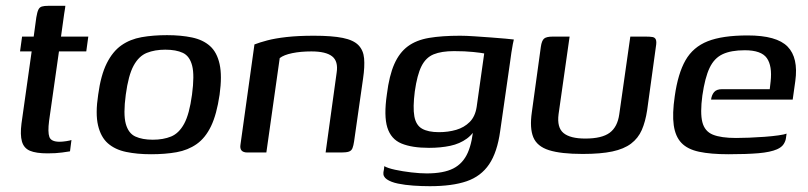

<svg xmlns="http://www.w3.org/2000/svg" viewBox="-20 -525 2783 661"><path d="M144 3Q104 3 83 -6Q62 -15 55.5 -38Q49 -61 54 -100L89 -348H49L56 -399H96L105 -465Q108 -483 112 -491.5Q116 -500 124 -502.5Q132 -505 147 -505H205Q205 -503 204 -496.5Q203 -490 201 -478L190 -399H284L277 -348H183L149 -109Q144 -70 150 -53.5Q156 -37 185 -37Q195 -37 208 -39Q221 -41 226 -43L221 -4Q215 -3 194 0Q173 3 144 3Z M500 6Q452 6 414 -2Q376 -10 351.5 -31.5Q327 -53 317.5 -93.5Q308 -134 318 -199Q327 -266 347.5 -307Q368 -348 398 -369Q428 -390 467.5 -397Q507 -404 555 -404Q603 -404 641 -396Q679 -388 703 -366.5Q727 -345 736 -304.5Q745 -264 736 -199Q726 -131 706.5 -90.5Q687 -50 657 -29Q627 -8 588 -1Q549 6 500 6ZM506 -44Q542 -44 569 -55Q596 -66 614 -99Q632 -132 641 -199Q650 -266 641.5 -299Q633 -332 609.5 -343Q586 -354 549 -354Q513 -354 485.5 -343Q458 -332 440 -299Q422 -266 413 -199Q404 -132 413 -99Q422 -66 446 -55Q470 -44 506 -44Z M832 0Q803 0 808 -28L856 -372Q874 -379 900.5 -386Q927 -393 966.5 -397.5Q1006 -402 1061 -402Q1123 -402 1160 -394.5Q1197 -387 1214 -369.5Q1231 -352 1233.5 -324Q1236 -296 1230 -255L1199 -38Q1197 -24 1193.5 -15Q1190 -6 1181 -3Q1172 0 1155 0H1101L1139 -275Q1145 -314 1123.5 -331Q1102 -348 1052 -348Q1015 -348 986 -342Q957 -336 943 -325L897 0Z M1460 116Q1432 116 1403 114Q1374 112 1350 107Q1326 102 1312 92.5Q1298 83 1300 68Q1301 64 1302 57Q1303 50 1303 47Q1315 54 1340.5 59.5Q1366 65 1396 68.5Q1426 72 1449 72Q1507 72 1540.5 55Q1574 38 1590.5 0.5Q1607 -37 1611 -99H1627Q1612 -66 1587.5 -48Q1563 -30 1530 -23Q1497 -16 1457 -16Q1398 -16 1362 -31Q1326 -46 1313.5 -86Q1301 -126 1312 -201Q1320 -265 1337.5 -304.5Q1355 -344 1384 -365.5Q1413 -387 1457 -394.5Q1501 -402 1564 -402Q1585 -402 1613.5 -400Q1642 -398 1670.5 -396Q1699 -394 1720 -392Q1741 -390 1749 -389Q1748 -386 1745.5 -373Q1743 -360 1740.5 -343.5Q1738 -327 1736 -311L1702 -74Q1692 -1 1664 40.5Q1636 82 1586.5 99Q1537 116 1460 116ZM1491 -70Q1523 -70 1550.5 -78Q1578 -86 1597 -105Q1616 -124 1621 -157L1647 -341Q1638 -343 1609.5 -346Q1581 -349 1543 -349Q1500 -349 1473 -338Q1446 -327 1431 -297Q1416 -267 1408 -210Q1401 -155 1406.5 -124.5Q1412 -94 1433 -82Q1454 -70 1491 -70Z M1941 -399 1903 -132Q1897 -86 1920 -67Q1943 -48 1995 -48Q2052 -48 2079 -68Q2106 -88 2112 -132L2150 -399Q2151 -399 2158.5 -399Q2166 -399 2175 -399Q2184 -399 2192 -399Q2200 -399 2203 -399Q2218 -399 2226.5 -397.5Q2235 -396 2238 -388.5Q2241 -381 2238 -364L2208 -146Q2202 -106 2189.5 -77.5Q2177 -49 2152.5 -30.5Q2128 -12 2088 -3.5Q2048 5 1986 5Q1911 5 1870 -8Q1829 -21 1816 -52.5Q1803 -84 1811 -139L1842 -364Q1845 -385 1853 -392Q1861 -399 1883 -399Q1898 -399 1912 -399Q1926 -399 1941 -399Z M2488 6Q2427 6 2387 -2.5Q2347 -11 2326 -33Q2305 -55 2299.5 -94Q2294 -133 2303 -194Q2314 -272 2340 -317.5Q2366 -363 2416.5 -383Q2467 -403 2554 -403Q2654 -403 2691.5 -364.5Q2729 -326 2718 -246L2709 -182H2428Q2430 -198 2438.5 -208Q2447 -218 2466 -218H2630L2633 -244Q2639 -298 2620 -325Q2601 -352 2544 -352Q2497 -352 2468 -338.5Q2439 -325 2423 -291.5Q2407 -258 2398 -196Q2390 -136 2398 -104.5Q2406 -73 2434 -61.5Q2462 -50 2514 -50Q2533 -50 2559 -51Q2585 -52 2612 -54Q2639 -56 2660 -59Q2681 -62 2688 -65L2686 -51Q2685 -40 2678 -29Q2671 -18 2655 -11Q2632 -1 2591 2.5Q2550 6 2488 6Z"/></svg>

Font: Genos Medium
Style: Italic
Weight: 500
Italic angle: -8°
Designer: Robert E. Leuschke
Foundry: Robert E. Leuschke
Version: Version 1.010